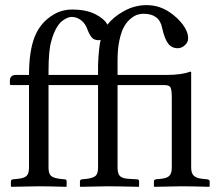

<svg xmlns="http://www.w3.org/2000/svg" viewBox="-20 -718 848 740"><path d="M368.2 -564.9Q366.2 -563 360.8 -563Q343.3 -563 334.5 -572.8Q325.7 -582.5 317.9 -602.1Q309.6 -627 292.7 -639.9Q275.9 -652.8 255.9 -652.8Q249 -652.8 240.2 -649.4Q231.4 -646 219.7 -637.2Q208 -628.4 196.8 -608.6Q185.5 -588.9 178.2 -561Q167 -527.3 167 -440.9V-429.2H357.9V-469.2Q360.8 -537.1 368.2 -564.9ZM716.8 -439V-71.8Q716.8 -50.8 726.8 -41Q736.8 -31.2 759.8 -28.8L778.8 -26.9Q788.1 -25.4 788.1 -19V0L786.1 2Q717.8 0 679.2 0L575.2 2L573.2 0V-19Q573.2 -25.4 581.1 -26.9L600.1 -28.8Q624 -31.2 633.1 -40.8Q642.1 -50.3 642.1 -71.8V-338.9Q642.1 -370.6 637.5 -380.4Q632.8 -390.1 613.8 -390.1H433.1V-71.8Q433.1 -49.3 441.9 -39.8Q450.7 -30.3 476.1 -28.8L507.8 -26.9Q516.1 -26.9 516.1 -19V0L514.2 2Q433.1 0 394 0L290 2L288.1 0V-19Q288.1 -25.4 295.9 -26.9L314.9 -28.8Q340.3 -32.2 349.1 -41Q357.9 -49.8 357.9 -71.8V-390.1H167V-71.8Q167 -49.8 175.8 -41Q184.6 -32.2 210 -28.8L229 -26.9Q236.8 -26.9 236.8 -19V0L234.9 2Q167 0 127.9 0L23.9 2L22 0V-19Q22 -25.4 29.8 -26.9L48.8 -28.8Q73.7 -31.2 82.8 -40.5Q91.8 -49.8 91.8 -71.8V-390.1H22.9Q18.1 -390.1 18.1 -396V-409.2Q18.1 -416.5 23.4 -422.9Q28.8 -429.2 41 -429.2H91.8Q91.8 -521.5 114 -576.9Q136.2 -632.3 187 -662.1Q218.8 -681.2 257.8 -681.2Q312.5 -681.2 347.4 -663.3Q382.3 -645.5 394 -623Q417 -652.8 458 -675.5Q499 -698.2 544.9 -698.2Q593.8 -698.2 633.8 -670.9Q664.1 -650.4 684.6 -623.3Q705.1 -596.2 705.1 -569.8Q705.1 -555.2 692.6 -543.7Q680.2 -532.2 665 -532.2Q641.6 -532.2 627.9 -550.3Q614.3 -568.4 605 -609.9Q594.7 -665 533.2 -665Q521.5 -665 509.8 -661.4Q498 -657.7 483.6 -646Q469.2 -634.3 458.5 -615.7Q447.8 -597.2 440.4 -563.5Q433.1 -529.8 433.1 -485.8V-429.2H621.1Q680.7 -429.2 712.9 -441.9Q716.8 -441.9 716.8 -439Z"/></svg>

Font: 39d2e04d05d514f6 - subset of Linux Libertine
Style: Regular
Weight: 400
Designer: Philipp H. Poll
Foundry: Philipp H. Poll
Version: Version 4.1.8